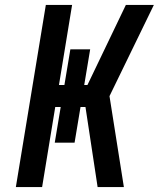

<svg xmlns="http://www.w3.org/2000/svg" viewBox="-20 -755 641 775"><path d="M44 0 165 -735H271L218 -412H240L264 -556H344L320 -412H333L488 -735H601L422 -367L480 0H374L325 -323H305L281 -179H201L225 -323H203L150 0Z"/></svg>

Font: Iosevka Extended
Style: Bold Italic
Weight: 700
Width: 7
Italic angle: -9°
Monospace: yes
Designer: Belleve Invis
Foundry: Belleve Invis
Version: Version 32.5.0; ttfautohint (v1.8.4)